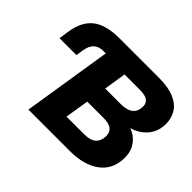

<svg xmlns="http://www.w3.org/2000/svg" viewBox="-148 -942 1179 1179"><g transform="rotate(45 441.5 -352.5)"><path d="M207 0 299 -580H279Q238 -580 215.5 -558.5Q193 -537 186 -491L179 -445H32L42 -513Q58 -613 117.5 -659Q177 -705 293 -705H636Q719 -705 770 -682.5Q821 -660 844 -621.5Q867 -583 867 -535Q867 -470 829.5 -425Q792 -380 730 -362Q780 -343 807.5 -303.5Q835 -264 835 -211Q835 -109 763 -54.5Q691 0 569 0ZM449 -425H584Q692 -425 692 -512Q692 -540 671.5 -555Q651 -570 605 -570H472ZM403 -135H558Q610 -135 635 -158Q660 -181 660 -223Q660 -290 571 -290H428Z"/></g></svg>

Font: Nunito Sans Black
Style: Italic
Weight: 900
Italic angle: -9°
Designer: Vernon Adams
Foundry: Vernon Adams
Version: Version 3.006; ttfautohint (v1.8.3)